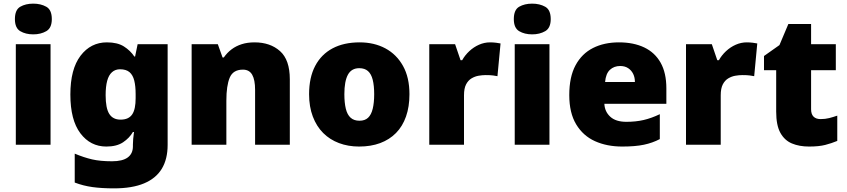

<svg xmlns="http://www.w3.org/2000/svg" viewBox="-20 -796 4656 1056"><path d="M258 -553V0H67V-553ZM163 -776Q204 -776 234.5 -759Q265 -742 265 -691Q265 -642 234.5 -624.5Q204 -607 163 -607Q121 -607 91.5 -624.5Q62 -642 62 -691Q62 -742 91.5 -759Q121 -776 163 -776Z M568 -563Q626 -563 661.5 -540.5Q697 -518 719 -485H723L737 -553H902V1Q902 79 870 132Q838 185 772.5 212.5Q707 240 607 240Q540 240 489 233Q438 226 391 208V49Q441 70 486 80.5Q531 91 596 91Q654 91 682.5 70Q711 49 711 9V-1Q711 -14 712.5 -32Q714 -50 717 -70H711Q692 -37 657 -13.5Q622 10 565 10Q477 10 422 -63Q367 -136 367 -276Q367 -416 423 -489.5Q479 -563 568 -563ZM640 -415Q614 -415 596 -399Q578 -383 569.5 -351.5Q561 -320 561 -273Q561 -201 581 -169.5Q601 -138 643 -138Q666 -138 682 -145.5Q698 -153 707.5 -167.5Q717 -182 721.5 -204Q726 -226 726 -256V-279Q726 -322 718.5 -352.5Q711 -383 692.5 -399Q674 -415 640 -415Z M1380 -563Q1466 -563 1520 -515Q1574 -467 1574 -360V0H1383V-302Q1383 -357 1367 -385Q1351 -413 1316 -413Q1262 -413 1243.5 -369Q1225 -325 1225 -242V0H1034V-553H1178L1204 -480H1211Q1229 -506 1253.5 -524.5Q1278 -543 1309.5 -553Q1341 -563 1380 -563Z M2232 -278Q2232 -209 2213 -155Q2194 -101 2158 -64.5Q2122 -28 2071 -9Q2020 10 1955 10Q1895 10 1844.5 -9Q1794 -28 1757.5 -64.5Q1721 -101 1700.5 -155Q1680 -209 1680 -278Q1680 -370 1713.5 -433.5Q1747 -497 1809 -530Q1871 -563 1958 -563Q2038 -563 2099.5 -530Q2161 -497 2196.5 -433.5Q2232 -370 2232 -278ZM1874 -278Q1874 -231 1882 -198Q1890 -165 1908.5 -148.5Q1927 -132 1957 -132Q1987 -132 2004.5 -148.5Q2022 -165 2030 -198Q2038 -231 2038 -278Q2038 -325 2030 -357Q2022 -389 2004 -405Q1986 -421 1956 -421Q1913 -421 1893.5 -385Q1874 -349 1874 -278Z M2675 -563Q2691 -563 2708 -561Q2725 -559 2733 -557L2716 -377Q2706 -379 2691.5 -381Q2677 -383 2651 -383Q2633 -383 2612.5 -379.5Q2592 -376 2573.5 -365Q2555 -354 2543.5 -332Q2532 -310 2532 -272V0H2341V-553H2483L2513 -465H2522Q2537 -492 2561 -514.5Q2585 -537 2614.5 -550Q2644 -563 2675 -563Z M3002 -553V0H2811V-553ZM2907 -776Q2948 -776 2978.5 -759Q3009 -742 3009 -691Q3009 -642 2978.5 -624.5Q2948 -607 2907 -607Q2865 -607 2835.5 -624.5Q2806 -642 2806 -691Q2806 -742 2835.5 -759Q2865 -776 2907 -776Z M3384 -563Q3465 -563 3523.5 -535Q3582 -507 3613.5 -451Q3645 -395 3645 -310V-225H3304Q3306 -182 3336.5 -154Q3367 -126 3425 -126Q3477 -126 3520 -136Q3563 -146 3609 -168V-31Q3569 -10 3521.5 0Q3474 10 3402 10Q3318 10 3252.5 -19.5Q3187 -49 3149 -112Q3111 -175 3111 -273Q3111 -373 3145.5 -437Q3180 -501 3241.5 -532Q3303 -563 3384 -563ZM3391 -433Q3357 -433 3334.5 -412Q3312 -391 3308 -345H3472Q3472 -370 3462.5 -389.5Q3453 -409 3435 -421Q3417 -433 3391 -433Z M4087 -563Q4103 -563 4120 -561Q4137 -559 4145 -557L4128 -377Q4118 -379 4103.5 -381Q4089 -383 4063 -383Q4045 -383 4024.5 -379.5Q4004 -376 3985.5 -365Q3967 -354 3955.5 -332Q3944 -310 3944 -272V0H3753V-553H3895L3925 -465H3934Q3949 -492 3973 -514.5Q3997 -537 4026.5 -550Q4056 -563 4087 -563Z M4493 -141Q4519 -141 4540.5 -146.5Q4562 -152 4585 -160V-21Q4554 -8 4519 1Q4484 10 4430 10Q4376 10 4335.5 -7Q4295 -24 4272 -65.5Q4249 -107 4249 -182V-410H4182V-488L4267 -548L4316 -664H4441V-553H4577V-410H4441V-195Q4441 -168 4454.5 -154.5Q4468 -141 4493 -141Z"/></svg>

Font: Noto Sans Armenian Black
Style: Regular
Weight: 900
Version: Version 2.007